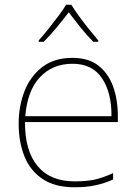

<svg xmlns="http://www.w3.org/2000/svg" viewBox="-20 -783 580 813"><path d="M287 -538Q355 -538 397 -505Q439 -472 459 -416.5Q479 -361 479 -291V-266H86Q85 -145 139 -80Q193 -15 296 -15Q344 -15 378.5 -22Q413 -29 459 -50V-23Q421 -6 382.5 2Q344 10 296 10Q213 10 160.5 -25Q108 -60 83.5 -121Q59 -182 59 -259Q59 -334 84 -397.5Q109 -461 159.5 -499.5Q210 -538 287 -538ZM287 -513Q203 -513 149.5 -456.5Q96 -400 87 -291H452Q453 -390 412 -451.5Q371 -513 287 -513ZM282 -763Q294 -743 314 -715.5Q334 -688 356 -660.5Q378 -633 396 -612V-606H375Q347 -634 319.5 -668.5Q292 -703 271 -731Q250 -703 221.5 -668.5Q193 -634 165 -606H144V-612Q163 -633 185 -660.5Q207 -688 227.5 -715.5Q248 -743 260 -763Z"/></svg>

Font: Noto Sans Lao Looped Thin
Style: Regular
Weight: 100
Designer: Mark Frömberg, Ben Mitchell
Foundry: The Fontpad Ltd
Version: Version 1.002; ttfautohint (v1.8.4.7-5d5b)